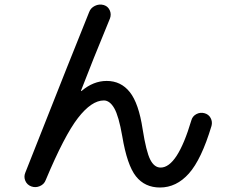

<svg xmlns="http://www.w3.org/2000/svg" viewBox="-20 -795 1040 855"><path d="M92.8 -26.4Q318.4 -597.7 377 -741.2Q383.8 -759.8 402.8 -769Q421.9 -778.3 442.4 -772.5Q460.9 -766.6 468.8 -749Q476.6 -731.4 469.7 -712.9Q390.6 -521.5 340.8 -391.6Q340.8 -389.6 341.8 -389.6H342.8Q395.5 -434.6 455.1 -434.6Q518.6 -434.6 558.1 -384.8Q597.7 -335 615.2 -219.7Q630.9 -120.1 648.9 -84.5Q667 -48.8 695.3 -48.8Q769.5 -48.8 832 -258.8Q836.9 -277.3 854 -286.6Q871.1 -295.9 890.1 -291Q909.2 -286.1 918 -269.5Q926.8 -252.9 921.9 -234.4Q877 -85 821.3 -22.5Q765.6 40 692.4 40Q625 40 585.4 -9.8Q545.9 -59.6 524.4 -188.5Q508.8 -278.3 488.8 -313Q468.8 -347.7 442.4 -347.7Q387.7 -347.7 327.1 -269.5Q266.6 -191.4 183.6 6.8Q176.8 25.4 157.7 33.7Q138.7 42 119.6 35.2Q100.6 28.3 92.8 10.3Q85 -7.8 92.8 -26.4Z"/></svg>

Font: Rounded Mgen+ 1m medium
Style: Regular
Weight: 500
Designer: [Source Han Sans]
Ryoko NISHIZUKA  (kana & ideographs); Paul D. Hunt (Latin, Greek & Cyrillic); Wenlong ZHANG  (bopomofo
Version: Version 1.059.20150602